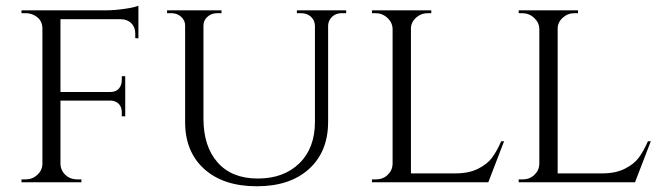

<svg xmlns="http://www.w3.org/2000/svg" viewBox="-20 -636 2311 670"><path d="M452 -518Q452 -552 423 -565Q413 -569 402 -569H191V-315H365Q385 -315 395 -327Q405 -339 405 -357V-370H417V-230H405V-243Q405 -267 389 -278Q380 -284 367 -285H191V-64Q192 -37 215 -20Q230 -10 250 -10H264V0H55V-10H69Q93 -10 110 -25.5Q127 -41 128 -63V-538Q127 -569 99 -583Q85 -590 69 -590H55V-600H191H350Q379 -600 414 -605Q449 -610 463 -616V-502L452 -503Z M1188 -590H1173Q1146 -590 1132 -569Q1126 -560 1125 -548V-211Q1125 -107 1058.5 -46.5Q992 14 876 14Q760 14 693 -46Q626 -106 626 -210V-547Q626 -565 612 -577.5Q598 -590 578 -590H563V-600H753V-590H738Q718 -590 704 -577.5Q690 -565 690 -547V-222Q690 -125 739.5 -69Q789 -13 879.5 -13Q970 -13 1024.5 -66Q1079 -119 1079 -211V-547Q1078 -566 1064.5 -578Q1051 -590 1031 -590H1016V-600H1188Z M1292 -10Q1316 -10 1332.5 -25.5Q1349 -41 1350 -63V-536Q1349 -558 1331.5 -574Q1314 -590 1290 -590H1278V-600H1485V-590H1473Q1449 -590 1431.5 -574Q1414 -558 1414 -536V-31H1570Q1616 -31 1648 -47Q1680 -63 1696.5 -85Q1713 -107 1729 -143H1739L1684 0H1278V-10Z M1804 -10Q1828 -10 1844.5 -25.5Q1861 -41 1862 -63V-536Q1861 -558 1843.5 -574Q1826 -590 1802 -590H1790V-600H1997V-590H1985Q1961 -590 1943.5 -574Q1926 -558 1926 -536V-31H2082Q2128 -31 2160 -47Q2192 -63 2208.5 -85Q2225 -107 2241 -143H2251L2196 0H1790V-10Z"/></svg>

Font: Cinzel
Style: Regular
Weight: 400
Designer: Natanael Gama
Version: Version 1.001;PS 001.001;hotconv 1.0.56;makeotf.lib2.0.21325